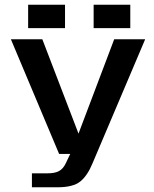

<svg xmlns="http://www.w3.org/2000/svg" viewBox="-20 -651 653 812"><path d="M224 141H115V82H181Q212 82 229.5 72.5Q247 63 258 40L277 0H230L26 -485H159L312 -86L463 -485H594L372 38Q350 92 319.5 116.5Q289 141 224 141ZM376 -631H531V-532H376ZM99 -631H255V-532H99Z"/></svg>

Font: Sarpanch SemiBold
Style: Regular
Weight: 600
Designer: Manushi Parikh (Devanagari and Latin), Jyotish Sonowal (Devanagari)
Foundry: Indian Type Foundry
Version: Version 2.004;PS 1.0;hotconv 1.0.78;makeotf.lib2.5.61930; tt